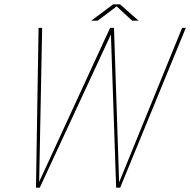

<svg xmlns="http://www.w3.org/2000/svg" viewBox="-20 -866 878 886"><path d="M146 0 158 -737.5H174.5L160.5 -15.5H155.5L488 -737.5H506L530 -15.5H526L820.5 -737.5H837.5L534.5 0H516L491.5 -717H496.5L163.5 0ZM401 -770.5 502 -846H534L619.5 -770.5H590L514 -840.5H523.5L430.5 -770.5Z"/></svg>

Font: Epilogue Thin
Style: Italic
Weight: 250
Italic angle: -12°
Designer: Tyler Finck
Foundry: Etcetera Type Co
Version: Version 2.112